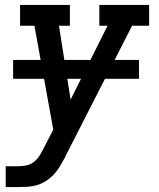

<svg xmlns="http://www.w3.org/2000/svg" viewBox="-20 -540 640 775"><path d="M3 215V131H53Q70 131 87 127.5Q104 124 118 112.5Q132 101 141 86Q150 71 158 55L159 53Q159 53 159 53Q159 53 159 53L195 -17L119 -436H61V-520H262V-436H218L265 -138L414 -436H381V-520H582V-436H513L244 91Q243 94 242 96Q241 98 240 100L239 101Q230 118 219.5 135Q209 152 195 166.5Q181 181 164 191.5Q147 202 128 207.5Q109 213 90.5 214Q72 215 53 215ZM33 -222V-298H541V-222Z"/></svg>

Font: Iosevka Etoile Medium Oblique
Style: Regular
Weight: 500
Italic angle: -9°
Designer: Belleve Invis
Foundry: Belleve Invis
Version: Version 15.5.2; ttfautohint (v1.8.4)